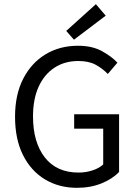

<svg xmlns="http://www.w3.org/2000/svg" viewBox="-20 -887 657 919"><path d="M348 12Q262 12 195 -28.5Q128 -69 90 -145Q52 -221 52 -328Q52 -434 91 -510Q130 -586 198 -627Q266 -668 353 -668Q421 -668 467.5 -642.5Q514 -617 542 -587L496 -533Q471 -559 438 -577Q405 -595 355 -595Q289 -595 240 -562.5Q191 -530 164.5 -471Q138 -412 138 -330Q138 -206 194.5 -133.5Q251 -61 356 -61Q391 -61 423 -71.5Q455 -82 474 -100V-271H335V-340H550V-64Q519 -31 466.5 -9.5Q414 12 348 12ZM334 -697 297 -739 439 -867 486 -812Z"/></svg>

Font: .
Style: 
Weight: 400
Designer: Paul D. Hunt, Dalton Maag
Foundry: Dalton Maag Ltd
Version: Version 1.200